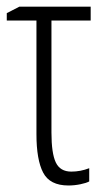

<svg xmlns="http://www.w3.org/2000/svg" viewBox="-20 -551 311 581"><path d="M254.4 -530.8V-488.8H135.7V-149.9Q135.7 -86.9 148.9 -59.3Q162.1 -31.7 195.8 -31.7Q223.6 -31.7 250 -42V-2Q241.2 2.9 223.1 6.6Q205.1 10.3 187 10.3Q130.9 10.3 110.6 -28.6Q90.3 -67.4 90.3 -145V-488.8H0.5V-511.2L38.6 -530.8Z"/></svg>

Font: Open Sans Condensed Light
Style: Regular
Weight: 300
Width: 3
Designer: Monotype Design Team
Foundry: Monotype Imaging Inc.
Version: Version 3.003; ttfautohint (v1.8.4)